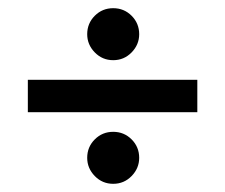

<svg xmlns="http://www.w3.org/2000/svg" viewBox="-20 -536 550 469"><path d="M48 -262V-341H462V-262ZM256.5 -87Q230 -87 211.5 -106Q193 -125 193 -150.5Q193 -177 211.5 -195.5Q230 -214 256.5 -214Q283 -214 301.5 -195.5Q320 -177 320 -150.5Q320 -125 301.5 -106Q283 -87 256.5 -87ZM256.5 -389Q230 -389 211.5 -408Q193 -427 193 -452.4Q193 -478.9 211.5 -497.5Q230 -516 256.5 -516Q283 -516 301.5 -497.5Q320 -478.9 320 -452.4Q320 -427 301.5 -408Q283 -389 256.5 -389Z"/></svg>

Font: Manuale
Style: Italic
Weight: 400
Italic angle: -11°
Designer: Eduardo Tunni / Pablo Cosgaya
Foundry: Eduardo Tunni / Pablo Cosgaya
Version: Version 1.002